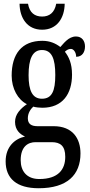

<svg xmlns="http://www.w3.org/2000/svg" viewBox="-20 -764 478 1021"><path d="M204 -606C284 -606 323 -669 324 -744H279C270 -696 242 -676 204 -676C165 -676 137 -696 129 -744H84C85 -669 124 -606 204 -606ZM186 237C337 237 408 166 408 52C408 -28 366 -93 265 -93H179C148 -93 128 -104 128 -135C128 -164 144 -185 157 -197C168 -193 193 -191 205 -191C313 -191 363 -265 363 -367C363 -427 346 -462 325 -489C334 -497 343 -504 357 -504C371 -504 385 -486 385 -462C418 -462 432 -488 432 -517C432 -546 416 -570 384 -570C344 -570 318 -532 301 -514C276 -533 246 -547 205 -547C96 -547 42 -477 42 -362C42 -293 75 -234 123 -210C88 -186 60 -156 60 -116C60 -72 87 -50 113 -38C58 -26 10 17 10 94C10 185 68 237 186 237ZM203 -239C153 -239 132 -281 132 -364C132 -451 153 -498 203 -498C255 -498 274 -453 274 -365C274 -280 256 -239 203 -239ZM189 188C122 188 90 146 90 88C90 13 131 -8 169 -8H255C302 -8 327 13 327 70C327 136 291 188 189 188Z"/></svg>

Font: Noto Serif Georgian ExtraCondensed Medium
Style: Regular
Weight: 500
Width: 2
Designer: Monotype Design Team, Akaki Razmadze
Foundry: Google LLC
Version: Version 2.003